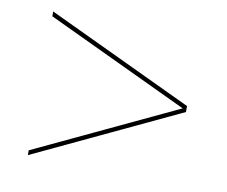

<svg xmlns="http://www.w3.org/2000/svg" viewBox="-57 -673 673 570"><g transform="rotate(10 280.0 -387.5)"><path d="M500 -396.5V-378.5L60 -171V-185.5L488.5 -387.5L60 -589.5V-604Z"/></g></svg>

Font: Bodoni* 16pt
Style: Bold Italic
Weight: 700
Italic angle: -13°
Version: Version 2.3